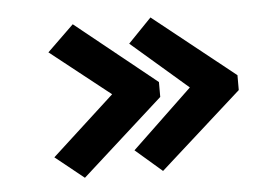

<svg xmlns="http://www.w3.org/2000/svg" viewBox="-37 -471 674 475"><g transform="rotate(-5 300.0 -233.5)"><path d="M350 -43 284 -100 434 -243 294 -364 352 -424 554 -263V-226ZM156 -43 85 -100 241 -243 93 -360 159 -424 359 -263V-226Z"/></g></svg>

Font: Inconsolata Expanded ExtraBold
Style: Regular
Weight: 800
Width: 7
Monospace: yes
Designer: Raph Levien, Cyreal, Brenton Simpson
Foundry: Raph Levien, Cyreal, Google
Version: Version 3.001; ttfautohint (v1.8.2.53-6de2)